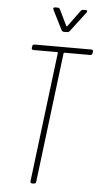

<svg xmlns="http://www.w3.org/2000/svg" viewBox="-60 -933 509 970"><g transform="rotate(5 194.5 -448.0)"><path d="M263 -783 340 -884C345 -890 343 -896 335 -896H321C317 -896 312 -893 309 -889L249 -807C248 -805 244 -805 244 -807L204 -889C202 -893 198 -896 193 -896H179C171 -896 169 -891 172 -884L222 -784C225 -780 228 -777 233 -777H251C255 -777 260 -779 263 -783ZM381 -700H92C86 -700 82 -696 81 -690L80 -682C79 -676 83 -672 88 -672H210C212 -672 213 -670 213 -668L132 -10C131 -4 135 0 141 0H150C156 0 161 -4 161 -10L242 -668C242 -670 245 -672 246 -672H377C383 -672 388 -676 388 -682L389 -690C390 -696 387 -700 381 -700Z"/></g></svg>

Font: Barlow Condensed Thin
Style: Italic
Weight: 250
Width: 3
Italic angle: -7°
Designer: Jeremy Tribby
Foundry: Tribby Type
Version: Version 1.422;hotconv 1.0.109;makeotfexe 2.5.65596